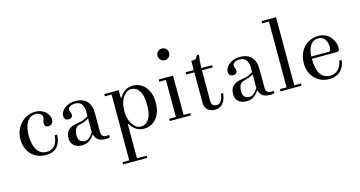

<svg xmlns="http://www.w3.org/2000/svg" viewBox="-100 -1179 3612 1926"><g transform="rotate(-15 1706.5 -215.5)"><path d="M46.9 -210.9Q46.9 -256.3 63.2 -298.3Q79.6 -340.3 107.9 -371.3Q136.2 -402.3 176 -420.9Q215.8 -439.5 260.7 -439.5Q295.9 -439.5 325 -427.7Q354 -416 370.8 -397.9Q387.7 -379.9 396.5 -360.6Q405.3 -341.3 405.3 -323.7Q405.3 -299.8 392.1 -282.2Q378.9 -264.6 353.5 -264.6Q335.4 -264.6 324.5 -274.4Q313.5 -284.2 313.5 -299.8Q313.5 -315.4 319.8 -333Q326.2 -350.1 326.2 -367.7Q326.2 -385.7 309.1 -400.9Q292 -416 257.3 -416Q199.7 -416 168.2 -363.3Q136.7 -310.5 136.7 -224.6Q136.7 -130.9 170.9 -75.7Q205.1 -20.5 271.5 -20.5Q297.4 -20.5 318.1 -29.8Q338.9 -39.1 351.6 -53.5Q364.3 -67.9 372.8 -86.9Q381.3 -106 384.8 -124.3Q388.2 -142.6 388.7 -161.1H414.1Q413.6 -137.7 409.9 -116.2Q406.2 -94.7 395.3 -71.5Q384.3 -48.3 367.7 -31.2Q351.1 -14.2 322.5 -3.2Q293.9 7.8 256.8 7.8Q162.6 7.8 104.7 -52.7Q46.9 -113.3 46.9 -210.9Z M515.6 -94.2Q515.6 -152.8 547.6 -181.6Q579.6 -210.4 638.2 -217.8Q676.3 -222.7 702.6 -232.7Q729 -242.7 756.8 -260.7V-312.5Q756.8 -330.6 752.9 -347.2Q749 -363.8 740 -380.1Q731 -396.5 712.9 -406.2Q694.8 -416 669.4 -416Q640.1 -416 617.7 -403.3Q595.2 -390.6 595.2 -370.6Q595.2 -360.4 602.1 -344.7Q609.4 -329.1 609.4 -314.5Q609.4 -300.3 598.9 -289.8Q588.4 -279.3 567.9 -279.3Q544.4 -279.3 533 -291.7Q521.5 -304.2 521.5 -325.2Q521.5 -369.6 566.2 -404.5Q610.8 -439.5 673.8 -439.5Q758.8 -439.5 797.9 -394.3Q836.9 -349.1 836.9 -274.4V-77.6Q836.9 -47.9 850.8 -34.2Q864.7 -20.5 885.7 -20.5Q900.4 -20.5 917 -23.9L920.9 1Q897.5 7.8 879.4 7.8Q832.5 7.8 803.7 -8.1Q774.9 -23.9 761.7 -68.8H757.8Q733.9 -32.7 704.6 -12.5Q675.3 7.8 629.9 7.8Q578.6 7.8 547.1 -19.5Q515.6 -46.9 515.6 -94.2ZM600.6 -102.1Q600.6 -27.3 669.9 -27.3Q695.3 -27.3 717.8 -46.9Q740.2 -66.4 756.8 -96.7V-237.8Q733.4 -222.7 712.6 -215.1Q691.9 -207.5 651.9 -197.3Q600.6 -184.1 600.6 -102.1Z M977.5 275.4H1046.9V-408.2H977.5V-431.6H1127V-352.5L1133.8 -351.6Q1185.5 -439.5 1273.9 -439.5Q1322.8 -439.5 1362.3 -415Q1405.8 -388.2 1429.9 -336.9Q1454.1 -285.6 1454.1 -215.8Q1454.1 -146 1429.9 -94.7Q1405.8 -43.5 1362.3 -16.6Q1322.8 7.8 1273.9 7.8Q1185.5 7.8 1133.8 -80.1L1127 -79.1V275.4H1227.5V298.8H977.5ZM1247.1 -21.5Q1288.1 -21.5 1315.2 -48.6Q1342.3 -75.7 1353.3 -117.7Q1364.3 -159.7 1364.3 -215.8Q1364.3 -272 1353.3 -314Q1342.3 -356 1315.2 -383.1Q1288.1 -410.2 1247.1 -410.2Q1200.2 -410.2 1163.6 -355.7Q1127 -301.3 1127 -215.8Q1127 -130.4 1163.6 -75.9Q1200.2 -21.5 1247.1 -21.5Z M1542 0V-23.4H1611.3V-408.2H1542V-431.6H1691.4V-23.4H1760.7V0ZM1609.4 -620.1Q1591.8 -637.7 1591.8 -663.1Q1591.8 -688.5 1609.4 -706.1Q1627 -723.6 1652.3 -723.6Q1677.7 -723.6 1695.3 -706.1Q1712.9 -688.5 1712.9 -663.1Q1712.9 -637.7 1695.3 -620.1Q1677.7 -602.5 1652.3 -602.5Q1627 -602.5 1609.4 -620.1Z M1821.3 -408.2V-431.6H1906.2V-527.3Q1936 -527.3 1947.8 -531.5Q1959.5 -535.6 1963.4 -547.4Q1968.3 -561 1973.6 -564.7Q1979 -568.4 1996.6 -568.4Q1985.4 -497.6 1985.4 -431.6H2096.7V-408.2H1985.4V-92.8Q1985.4 -59.1 1999 -46.1Q2012.7 -33.2 2041 -33.2Q2071.3 -33.2 2088.1 -63.5Q2105 -93.8 2107.4 -132.8H2130.9Q2128.9 -105.5 2121.1 -81.3Q2113.3 -57.1 2099.6 -36.6Q2085.9 -16.1 2063.5 -4.2Q2041 7.8 2012.2 7.8Q1991.2 7.8 1972.9 2.4Q1954.6 -2.9 1939.2 -14.6Q1923.8 -26.4 1915 -47.1Q1906.2 -67.9 1906.2 -95.7V-408.2Z M2224.6 -94.2Q2224.6 -152.8 2256.6 -181.6Q2288.6 -210.4 2347.2 -217.8Q2385.3 -222.7 2411.6 -232.7Q2438 -242.7 2465.8 -260.7V-312.5Q2465.8 -330.6 2461.9 -347.2Q2458 -363.8 2449 -380.1Q2439.9 -396.5 2421.9 -406.2Q2403.8 -416 2378.4 -416Q2349.1 -416 2326.7 -403.3Q2304.2 -390.6 2304.2 -370.6Q2304.2 -360.4 2311 -344.7Q2318.4 -329.1 2318.4 -314.5Q2318.4 -300.3 2307.9 -289.8Q2297.4 -279.3 2276.9 -279.3Q2253.4 -279.3 2241.9 -291.7Q2230.5 -304.2 2230.5 -325.2Q2230.5 -369.6 2275.1 -404.5Q2319.8 -439.5 2382.8 -439.5Q2467.8 -439.5 2506.8 -394.3Q2545.9 -349.1 2545.9 -274.4V-77.6Q2545.9 -47.9 2559.8 -34.2Q2573.7 -20.5 2594.7 -20.5Q2609.4 -20.5 2626 -23.9L2629.9 1Q2606.4 7.8 2588.4 7.8Q2541.5 7.8 2512.7 -8.1Q2483.9 -23.9 2470.7 -68.8H2466.8Q2442.9 -32.7 2413.6 -12.5Q2384.3 7.8 2338.9 7.8Q2287.6 7.8 2256.1 -19.5Q2224.6 -46.9 2224.6 -94.2ZM2309.6 -102.1Q2309.6 -27.3 2378.9 -27.3Q2404.3 -27.3 2426.8 -46.9Q2449.2 -66.4 2465.8 -96.7V-237.8Q2442.4 -222.7 2421.6 -215.1Q2400.9 -207.5 2360.8 -197.3Q2309.6 -184.1 2309.6 -102.1Z M2691.4 0V-23.4H2760.7V-707H2691.4V-730.5H2840.8V-23.4H2910.2V0Z M2990.2 -210Q2990.2 -273.9 3015.6 -325.9Q3041 -377.9 3089.6 -408.7Q3138.2 -439.5 3201.7 -439.5Q3240.7 -439.5 3273.4 -423.8Q3306.2 -408.2 3326.2 -383.8Q3346.2 -359.4 3357.2 -330.6Q3368.2 -301.8 3368.2 -273.4Q3368.2 -252.4 3360.8 -243.4Q3353.5 -234.4 3332 -234.4H3080.1Q3080.1 -23.4 3214.8 -23.4Q3267.6 -23.4 3300.3 -57.6Q3333 -91.8 3339.8 -145.5H3365.2Q3363.3 -117.7 3353 -91.6Q3342.8 -65.4 3323.5 -42.7Q3304.2 -20 3272.2 -6.1Q3240.2 7.8 3200.2 7.8Q3109.4 7.8 3049.8 -52.7Q2990.2 -113.3 2990.2 -210ZM3080.6 -257.8H3251.5Q3272 -257.8 3278.1 -269Q3284.2 -280.3 3284.2 -305.2Q3284.2 -350.6 3261.5 -383.3Q3238.8 -416 3191.4 -416Q3168 -416 3149.2 -406.5Q3130.4 -397 3118.2 -381.6Q3106 -366.2 3097.7 -345Q3089.4 -323.7 3085.4 -302.5Q3081.5 -281.2 3080.6 -257.8Z"/></g></svg>

Font: Theano Didot
Style: Regular
Weight: 400
Designer: Alexey Kryukov
Version: Version 2.0